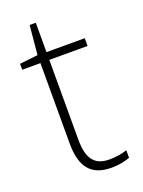

<svg xmlns="http://www.w3.org/2000/svg" viewBox="-130 -721 588 792"><g transform="rotate(-20 164.0 -324.5)"><path d="M223 -25C154 -25 130 -68 130 -146V-496H298V-530H130V-659H103L91 -531L11 -522V-496H91V-143C91 -43 128 10 220 10C254 10 279 4 301 -4V-37C280 -30 254 -25 223 -25Z"/></g></svg>

Font: Noto Sans Ethiopic ExtraLight
Style: Regular
Weight: 200
Designer: Monotype Design Team
Foundry: Monotype Imaging Inc.
Version: Version 2.102